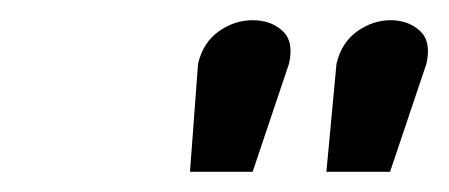

<svg xmlns="http://www.w3.org/2000/svg" viewBox="-20 -759 444 190"><path d="M313 -696 303 -589H366L402 -696Q407 -718 395.5 -728.5Q384 -739 366.5 -739Q349 -739 333.5 -728Q318 -717 313 -696ZM176 -696 168 -589H230L266 -696Q271 -718 259.5 -728.5Q248 -739 230 -739Q212 -739 196.5 -728Q181 -717 176 -696Z"/></svg>

Font: Advent Pro
Style: Bold Italic
Weight: 700
Italic angle: -12°
Designer: VivaRado, Andreas Kalpakidis
Foundry: VivaRado, Andreas Kalpakidis
Version: Version 3.000